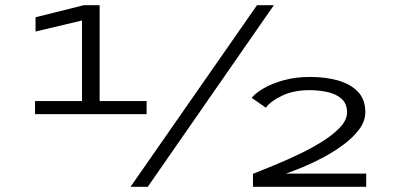

<svg xmlns="http://www.w3.org/2000/svg" viewBox="-20 -720 1560 740"><path d="M115 -280V-330.5H296V-641L117 -598.5V-653.5L303 -700H364V-330.5H545V-280ZM483 0 970.5 -700H1035.5L549.5 0ZM955 0V-50Q990 -64 1037 -83.2Q1084 -102.5 1132.8 -125.8Q1181.5 -149 1223.5 -175.5Q1265.5 -202 1291.5 -230Q1317.5 -258 1317.5 -287Q1317.5 -320.5 1296.5 -339.2Q1275.5 -358 1242.2 -365.2Q1209 -372.5 1173 -372.5Q1111.5 -372.5 1067.2 -351.2Q1023 -330 1004.5 -305L950 -343Q964.5 -361 996.5 -379.8Q1028.5 -398.5 1074.2 -411Q1120 -423.5 1176 -423.5Q1234 -423.5 1282.2 -410Q1330.5 -396.5 1359.2 -366.8Q1388 -337 1388 -288Q1388 -253.5 1364.8 -222Q1341.5 -190.5 1304.5 -163Q1267.5 -135.5 1225.8 -113.2Q1184 -91 1145.5 -75.2Q1107 -59.5 1082 -51H1391.5V0Z"/></svg>

Font: Trispace Expanded Light
Style: Regular
Weight: 300
Width: 7
Designer: Tyler Finck
Foundry: Etcetera Type Company
Version: Version 1.210; ttfautohint (v1.8.3)